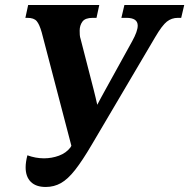

<svg xmlns="http://www.w3.org/2000/svg" viewBox="-20 -734 753 764"><path d="M162 10Q123 10 102.5 -10.5Q82 -31 82 -68Q82 -89 89 -116Q122 -104 155 -104Q186 -104 214.5 -114.5Q243 -125 260 -147L264 -154L146 -605Q137 -637 126 -650Q115 -663 89 -663H81L92 -714H375L364 -663H349Q319 -663 308 -648Q297 -633 297 -612Q297 -603 297.5 -595Q298 -587 301 -578L353 -376Q357 -359 360.5 -345.5Q364 -332 367 -317Q374 -330 380.5 -342.5Q387 -355 395 -369L506 -570Q528 -610 528 -632Q528 -663 483 -663H463L475 -714H713L701 -663H688Q663 -663 644 -648Q625 -633 598 -587L345 -158Q308 -95 279 -58Q250 -21 222.5 -5.5Q195 10 162 10Z"/></svg>

Font: Noto Serif Condensed
Style: Bold Italic
Weight: 700
Width: 3
Italic angle: -12°
Designer: Monotype Design Team
Foundry: Monotype Imaging Inc.
Version: Version 2.014